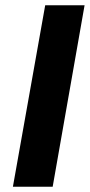

<svg xmlns="http://www.w3.org/2000/svg" viewBox="-20 -706 341 726"><path d="M28.8 0 150.9 -686H299.8L179.2 0Z"/></svg>

Font: Archivo
Style: Bold Italic
Weight: 700
Italic angle: -10°
Designer: Hector Gatti
Foundry: Omnibus-Type
Version: Version 2.001